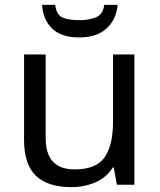

<svg xmlns="http://www.w3.org/2000/svg" viewBox="-20 -760 658 790"><path d="M533 -536V0H461L448 -71H444Q418 -29 372 -9.5Q326 10 274 10Q177 10 128 -36.5Q79 -83 79 -185V-536H168V-191Q168 -63 287 -63Q376 -63 410.5 -113Q445 -163 445 -257V-536ZM464 -740Q459 -680 418.5 -643Q378 -606 306 -606Q232 -606 194.5 -642.5Q157 -679 153 -740H207Q212 -699 237 -688Q262 -677 308 -677Q347 -677 375.5 -689Q404 -701 409 -740Z"/></svg>

Font: Noto Sans Pau Cin Hau
Style: Regular
Weight: 400
Designer: Monotype Design Team
Foundry: Monotype Imaging Inc.
Version: Version 2.002; ttfautohint (v1.8.4.7-5d5b)